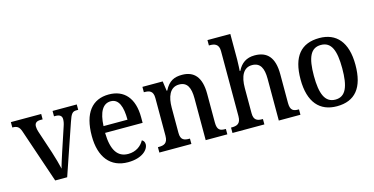

<svg xmlns="http://www.w3.org/2000/svg" viewBox="-76 -1134 2953 1517"><g transform="rotate(-15 1400.0 -375.0)"><path d="M74 -440 223 0H321L463 -415C484 -478 496 -492 529 -492H543V-536H345V-492H357C391 -492 409 -479 409 -452C409 -435 406 -418 398 -395L335 -205C320 -158 302 -105 296 -77C288 -111 272 -172 256 -220L194 -407C189 -422 186 -437 186 -451C186 -478 201 -492 234 -492H252V-536H4V-492C43 -492 60 -481 74 -440Z M817 10C934 10 988 -48 988 -92C988 -111 978 -124 966 -129C944 -88 900 -53 836 -53C750 -53 704 -117 701 -261H1008V-306C1008 -464 932 -547 807 -547C671 -547 593 -452 593 -264C593 -91 674 10 817 10ZM899 -316H703C708 -429 743 -491 808 -491C874 -491 899 -422 899 -316Z M1075 0H1337V-44H1332C1291 -44 1261 -52 1261 -111V-318C1261 -402 1286 -479 1364 -479C1431 -479 1454 -428 1454 -342V0H1631V-44H1627C1585 -44 1560 -53 1560 -116V-351C1560 -488 1503 -547 1406 -547C1343 -547 1298 -528 1262 -457H1257L1246 -536H1080V-492H1084C1125 -492 1156 -483 1156 -424V-116C1156 -53 1123 -44 1082 -44H1075Z M1673 0H1934V-44H1931C1891 -44 1859 -52 1859 -111V-318C1859 -412 1889 -478 1960 -478C2028 -478 2052 -428 2052 -342V0H2229V-44H2226C2184 -44 2158 -53 2158 -116V-351C2158 -488 2102 -547 2000 -547C1932 -547 1888 -515 1860 -458H1855C1855 -462 1859 -512 1859 -550V-760H1672V-716H1681C1716 -716 1753 -707 1753 -649V-116C1753 -53 1720 -44 1679 -44H1673Z M2526 10C2674 10 2751 -81 2751 -269C2751 -456 2667 -547 2529 -547C2379 -547 2302 -456 2302 -269C2302 -81 2387 10 2526 10ZM2528 -44C2443 -44 2411 -122 2411 -269C2411 -417 2442 -491 2527 -491C2612 -491 2643 -417 2643 -269C2643 -122 2613 -44 2528 -44Z"/></g></svg>

Font: Noto Serif Tamil SemiCondensed Medium
Style: Regular
Weight: 500
Width: 4
Designer: Indian Type Foundry, Tom Grace, and the Monotype Design Team
Foundry: Monotype Imaging Inc.
Version: Version 2.004